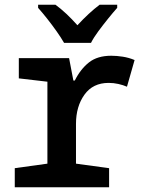

<svg xmlns="http://www.w3.org/2000/svg" viewBox="-20 -786 603 806"><path d="M42 0V-80L179 -99V-443L59 -457V-542H270L288 -448H294Q318 -496 353.5 -524Q389 -552 447 -552Q470 -552 495.5 -548Q521 -544 545 -534L513 -422Q497 -429 477 -433.5Q457 -438 436 -438Q370 -438 334.5 -388.5Q299 -339 299 -266V-99L438 -80V0ZM249 -606Q237 -627 218 -654Q199 -681 178 -707.5Q157 -734 140 -753V-766H213Q235 -750 258.5 -728Q282 -706 305 -680Q353 -732 398 -766H472V-753Q455 -734 434 -708Q413 -682 393 -655Q373 -628 362 -606Z"/></svg>

Font: Noto Sans Mono SemiCondensed SemiBold
Style: Regular
Weight: 600
Width: 4
Designer: Monotype Design Team
Foundry: Monotype Imaging Inc.
Version: Version 2.014; ttfautohint (v1.8.4.7-5d5b)